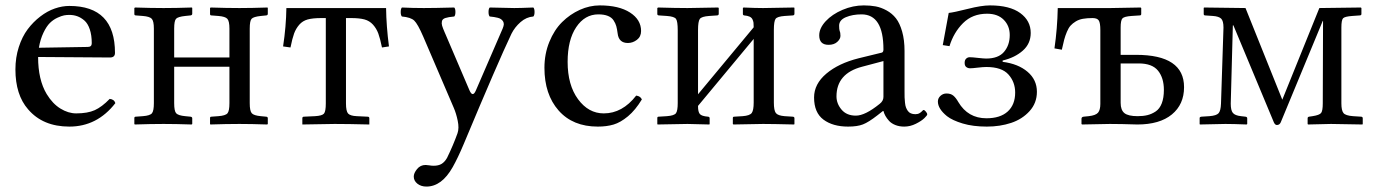

<svg xmlns="http://www.w3.org/2000/svg" viewBox="-20 -459 5095 711"><path d="M124 -282.2 305.2 -285.2Q319.8 -285.2 319.8 -298.8Q319.8 -328.6 312.5 -350.3Q305.2 -372.1 292.5 -383.1Q279.8 -394 266.1 -398.9Q252.4 -403.8 236.8 -403.8Q227.1 -403.8 217.5 -402.1Q208 -400.4 192.6 -393.3Q177.2 -386.2 164.8 -374Q152.3 -361.8 140.9 -337.9Q129.4 -314 124 -282.2ZM386.2 -92.8Q402.8 -91.3 407.2 -77.1Q339.8 9.8 236.8 9.8Q138.7 9.8 84 -54.2Q37.1 -107.9 37.1 -202.1Q37.1 -246.1 49.6 -284.7Q62 -323.2 82.5 -350.6Q103 -377.9 129.2 -397.9Q155.3 -418 182.9 -427.5Q210.4 -437 236.8 -437Q405.8 -437 405.8 -263.2Q405.8 -246.1 387.2 -246.1L121.1 -248Q121.1 -163.6 152.8 -110.8Q174.8 -74.7 203.9 -56.9Q232.9 -39.1 262.2 -39.1Q304.2 -39.1 330.8 -51Q357.4 -63 386.2 -92.8Z M829.6 -77.1V-211.9H625V-77.1Q625 -47.9 632.3 -39.6Q640.1 -31.2 666 -28.8L685.5 -26.9Q691.9 -25.9 691.9 -21V0L689.9 2Q630.4 0 585.9 0Q538.6 0 479 2L477.5 0V-22Q477.5 -26.9 482.9 -26.9L508.8 -28.8Q535.6 -30.8 542.7 -39.6Q549.8 -48.3 549.8 -77.1V-353Q549.8 -380.9 542 -389.4Q534.2 -397.9 508.8 -399.9L482.9 -401.9Q477.5 -401.9 477.5 -407.2V-429.2L480 -431.2Q539.6 -429.2 585.9 -429.2Q631.3 -429.2 690.9 -431.2L691.9 -429.2V-408.2Q691.9 -402.8 685.5 -401.9L666 -399.9Q639.2 -397 632.1 -389.6Q625 -382.3 625 -353V-246.1H829.6V-353Q829.6 -380.9 821.8 -389.4Q814 -397.9 788.6 -399.9L762.7 -401.9Q757.8 -401.9 757.8 -407.2V-429.2L759.8 -431.2Q819.3 -429.2 866.7 -429.2Q911.1 -429.2 970.7 -431.2L971.7 -429.2V-408.2Q971.7 -402.3 965.8 -401.9L945.8 -399.9Q918.9 -397 911.9 -389.6Q904.8 -382.3 904.8 -353V-77.1Q904.8 -47.9 912.4 -39.6Q919.9 -31.2 945.8 -28.8L965.8 -26.9Q971.7 -26.4 971.7 -21V0L969.7 2Q910.2 0 866.7 0Q818.4 0 758.8 2L757.8 0V-22Q757.8 -26.9 762.7 -26.9L788.6 -28.8Q815.4 -30.8 822.5 -39.6Q829.6 -48.3 829.6 -77.1Z M1280.3 -392.1H1261.2V-76.2Q1261.2 -47.4 1269 -38.6Q1277.3 -29.8 1301.3 -28.8L1341.3 -26.9Q1347.7 -26.9 1347.7 -21V2Q1269 0 1219.2 0L1099.6 2V-21Q1099.6 -26.9 1105.5 -26.9L1146.5 -28.8Q1172.9 -30.3 1179.7 -38.3Q1186.5 -46.4 1186.5 -76.2V-392.1H1169.4Q1138.7 -392.1 1119.6 -387Q1100.6 -381.8 1088.1 -367.4Q1075.7 -353 1069.1 -335Q1062.5 -316.9 1055.7 -283.2L1028.3 -287.1Q1039.6 -361.3 1040.5 -429.2H1409.7Q1410.6 -362.3 1420.4 -287.1L1394.5 -283.2Q1387.7 -316.4 1380.9 -335Q1374 -353.5 1361.3 -367.7Q1348.6 -381.8 1329.8 -387Q1311 -392.1 1280.3 -392.1Z M1656.2 160.2Q1615.7 231.9 1559.1 231.9Q1539.1 231.9 1525.6 221.2Q1512.2 210.4 1512.2 194.8Q1512.2 182.1 1524.4 167Q1536.6 151.9 1556.2 151.9Q1561.5 151.9 1569.8 153.3Q1578.1 154.8 1585.4 154.8Q1604 154.8 1615.2 147.9Q1626.5 141.1 1635.3 126Q1658.7 78.1 1674.3 34.2Q1680.7 15.6 1675 -11.7Q1669.4 -39.1 1660.2 -60.1L1547.4 -323.2Q1526.9 -370.6 1513.9 -382.8Q1501 -395 1468.3 -397.9Q1463.9 -402.3 1463.9 -414.6Q1463.9 -426.8 1468.3 -431.2Q1508.3 -429.2 1549.3 -429.2Q1587.9 -429.2 1662.1 -431.2Q1666.5 -426.8 1666.5 -414.6Q1666.5 -402.3 1662.1 -397.9Q1640.1 -396 1629.2 -392.3Q1618.2 -388.7 1616.5 -380.4Q1614.7 -372.1 1617.2 -363.8Q1619.6 -355.5 1627 -338.4Q1628.4 -335 1629.4 -333L1718.3 -125Q1730.5 -96.7 1742.2 -124L1841.3 -353Q1845.2 -362.3 1845.7 -368.7Q1845.7 -375.5 1842.8 -380.1Q1839.8 -384.8 1835.4 -387.9Q1831.1 -391.1 1823.5 -393.1Q1815.9 -395 1809.3 -396Q1802.7 -397 1793.5 -397.9Q1789.1 -402.3 1789.1 -414.6Q1789.1 -426.8 1793.5 -431.2Q1867.7 -429.2 1884.3 -429.2Q1905.3 -429.2 1955.1 -431.2Q1959.5 -426.8 1959.5 -414.6Q1959.5 -402.3 1955.1 -397.9Q1929.2 -396 1907.7 -377.2Q1886.2 -358.4 1874 -334Q1823.2 -227.1 1697.3 74.2Q1675.8 125.5 1656.2 160.2Z M2356.9 -90.8Q2333 -51.3 2305.4 -28.3Q2277.8 -5.4 2252.2 2.2Q2226.6 9.8 2193.8 9.8Q2101.1 9.8 2048.6 -49.8Q1996.1 -109.4 1996.1 -208Q1996.1 -259.3 2014.2 -303.7Q2032.2 -348.1 2061.5 -377.2Q2090.8 -406.2 2127.2 -422.6Q2163.6 -439 2201.2 -439Q2272 -439 2313 -412.6Q2354 -386.2 2354 -344.2Q2354 -323.2 2338.6 -311.5Q2323.2 -299.8 2305.2 -299.8Q2271 -299.8 2267.1 -335.9Q2265.1 -351.6 2262.2 -362.1Q2259.3 -372.6 2252.2 -383.5Q2245.1 -394.5 2231 -400.1Q2216.8 -405.8 2195.8 -405.8Q2145.5 -405.8 2113.8 -358.4Q2082 -311 2082 -230Q2082 -144 2120.6 -91.6Q2159.2 -39.1 2215.8 -39.1Q2284.7 -39.1 2335.9 -105Q2351.6 -103 2356.9 -90.8Z M2525.9 -429.2 2639.6 -431.2 2641.6 -429.2V-408.2Q2641.6 -402.3 2635.7 -401.9L2606 -399.9Q2578.1 -397.9 2571.5 -388.9Q2564.9 -379.9 2564.9 -348.1V-109.9L2771 -357.9Q2771 -369.1 2770.3 -375Q2769.5 -380.9 2766.4 -387.5Q2763.2 -394 2755.6 -397.5Q2748 -400.9 2735.8 -401.9Q2731 -402.8 2731 -407.2V-429.2L2732.9 -431.2Q2777.8 -429.2 2805.7 -429.2L2920.9 -431.2L2921.9 -429.2V-408.2Q2921.9 -402.3 2916 -401.9L2885.7 -399.9Q2858.4 -397.9 2852.1 -389.2Q2845.7 -380.4 2845.7 -348.1V-79.1Q2845.7 -50.3 2853 -40.5Q2860.4 -30.8 2885.7 -28.8L2916 -26.9Q2921.9 -26.4 2921.9 -21V0L2920.9 2Q2840.8 0 2805.7 0Q2775.9 0 2695.8 2L2693.8 0V-22Q2693.8 -26.9 2698.7 -26.9L2730 -28.8Q2756.8 -30.8 2763.9 -40.8Q2771 -50.8 2771 -79.1V-314.9L2564.9 -66.9V-64.9Q2564.9 -44.9 2571.5 -36.9Q2578.1 -28.8 2602.1 -26.9Q2607.9 -26.4 2607.9 -21V0L2606.9 2Q2526.9 0 2525.9 0Q2495.1 0 2415 2L2414.1 0V-22Q2414.1 -26.9 2418.9 -26.9L2449.7 -28.8Q2476.6 -30.8 2483.2 -39.8Q2489.7 -48.8 2489.7 -77.1V-347.2Q2489.7 -379.9 2483.4 -388.9Q2477.1 -397.9 2449.7 -399.9L2419.9 -401.9Q2414.1 -402.3 2414.1 -407.2V-429.2L2417 -431.2Q2482.9 -429.2 2525.9 -429.2Z M3251.5 -232.9 3172.4 -211.9Q3077.6 -187 3077.6 -102.1Q3077.6 -75.2 3096.4 -53Q3115.2 -30.8 3149.4 -30.8Q3183.6 -30.8 3237.3 -74.2Q3251.5 -85 3251.5 -100.1ZM3251.5 -47.9H3249.5L3229.5 -32.2Q3196.3 -6.3 3175.5 1.7Q3154.8 9.8 3120.6 9.8Q3064 9.8 3029.3 -16.1Q2994.6 -42 2994.6 -98.1Q2994.6 -147.9 3040 -186.3Q3085.4 -224.6 3159.7 -243.2L3245.6 -264.2Q3251.5 -266.1 3251.5 -275.9Q3251.5 -405.8 3170.4 -405.8Q3137.2 -405.8 3112.3 -395.3Q3087.4 -384.8 3087.4 -363.8Q3087.4 -350.1 3089.4 -344.2Q3092.3 -338.4 3092.3 -326.2Q3092.3 -314.5 3080.3 -303.7Q3068.4 -293 3048.3 -293Q3013.7 -293 3013.7 -328.1Q3013.7 -354.5 3037.6 -380.4Q3061.5 -406.2 3100.1 -422.6Q3138.7 -439 3178.7 -439Q3202.6 -439 3222.7 -435.3Q3242.7 -431.6 3263.2 -420.4Q3283.7 -409.2 3297.9 -391.1Q3312 -373 3320.8 -342Q3329.6 -311 3329.6 -270V-121.1Q3329.6 -106.9 3329.8 -98.6Q3330.1 -90.3 3331.3 -78.9Q3332.5 -67.4 3335 -61Q3337.4 -54.7 3341.8 -48.3Q3346.2 -42 3353.3 -39.1Q3360.4 -36.1 3369.6 -36.1Q3378.9 -36.1 3385.3 -40Q3391.6 -43.9 3395 -47.9Q3398.4 -51.8 3400.4 -51.8Q3403.3 -51.8 3408.4 -45.9Q3413.6 -40 3413.6 -35.2Q3413.6 -31.7 3403.1 -21.5Q3392.6 -11.2 3371.6 -0.7Q3350.6 9.8 3328.6 9.8Q3310.1 9.8 3295.4 3.9Q3280.8 -2 3272.2 -11.5Q3263.7 -21 3258.8 -29.8Q3253.9 -38.6 3251.5 -47.9Z M3453.1 -83Q3453.1 -95.2 3462.6 -104Q3472.2 -112.8 3484.9 -112.8Q3501 -112.8 3510.5 -104.7Q3520 -96.7 3528.8 -81.1Q3564.5 -21 3632.8 -21Q3684.1 -21 3711.7 -46.1Q3739.3 -71.3 3739.3 -116.2Q3739.3 -155.3 3714.4 -183.1Q3689.5 -210.9 3632.8 -210.9Q3620.6 -210.9 3600.6 -208.5Q3580.6 -206.1 3572.3 -206.1Q3564.5 -206.1 3558.3 -210.7Q3552.2 -215.3 3552.2 -226.1Q3552.2 -236.8 3557.9 -241.9Q3563.5 -247.1 3570.8 -247.1Q3580.1 -247.1 3601.6 -244.6Q3623 -242.2 3631.8 -242.2Q3677.2 -242.2 3698.2 -267.1Q3719.2 -292 3719.2 -329.1Q3719.2 -363.3 3697 -385.7Q3674.8 -408.2 3635.3 -408.2Q3581.1 -408.2 3546.4 -373.5Q3511.7 -338.9 3496.1 -288.1L3471.2 -292L3493.2 -411.1Q3512.2 -413.1 3563.5 -426Q3614.7 -439 3646 -439Q3719.2 -439 3758.1 -410.6Q3796.9 -382.3 3796.9 -336.9Q3796.9 -297.4 3767.6 -271.5Q3738.3 -245.6 3692.9 -234.9V-230Q3750.5 -222.7 3785.2 -193.1Q3819.8 -163.6 3819.8 -119.1Q3819.8 -77.6 3792.7 -47.6Q3765.6 -17.6 3724.4 -3.9Q3683.1 9.8 3634.3 9.8Q3583 9.8 3544.9 -1.7Q3506.8 -13.2 3486.8 -28.8Q3453.1 -56.2 3453.1 -83Z M4054.7 -74.2V-347.2Q4054.7 -374.5 4048.8 -383.3Q4043 -392.1 4025.9 -392.1Q4005.4 -392.1 3990.2 -389.4Q3975.1 -386.7 3963.6 -379.6Q3952.1 -372.6 3944.6 -364.3Q3937 -356 3930.9 -341.3Q3924.8 -326.7 3920.9 -312.3Q3917 -297.9 3912.1 -274.9L3884.8 -279.8Q3895.5 -353 3897 -429.2H4092.8L4204.1 -431.2L4206.1 -429.2V-407.2Q4206.1 -401.9 4200.7 -401.9L4169.9 -399.9Q4143.1 -397.9 4136.5 -390.9Q4129.9 -383.8 4129.9 -356.9V-255.9H4187Q4364.7 -255.9 4364.7 -136.2Q4364.7 -72.3 4319.6 -35.2Q4274.4 2 4191.9 2Q4129.9 0 4089.8 0L3986.8 2L3984.9 0V-19Q3984.9 -25.9 3992.7 -26.9L4011.7 -28.8Q4037.6 -31.7 4046.1 -41.7Q4054.7 -51.8 4054.7 -74.2ZM4290 -126Q4290 -170.4 4268.3 -197.3Q4246.6 -224.1 4196.8 -224.1H4129.9V-78.1Q4129.9 -51.3 4144 -40Q4158.2 -28.8 4192.9 -28.8Q4213.4 -28.8 4229.2 -32.7Q4245.1 -36.6 4259.8 -46.4Q4274.4 -56.2 4282.2 -76.4Q4290 -96.7 4290 -126Z M4438.5 -431.2 4592.3 -429.2 4728.5 -89.8 4865.7 -429.2 5019.5 -431.2 5021.5 -429.2V-407.2Q5021.5 -402.3 5015.6 -401.9L4987.3 -399.9Q4960 -397.9 4953.6 -391.4Q4947.3 -384.8 4947.3 -356.9V-76.2Q4947.3 -49.8 4955.1 -40.3Q4962.9 -30.8 4990.7 -28.8L5020.5 -26.9Q5026.4 -26.4 5026.4 -21V0L5025.4 2Q4938.5 0 4908.7 0L4823.7 2L4822.3 0V-21Q4822.3 -25.9 4827.6 -26.9L4840.3 -28.8Q4866.2 -32.7 4872.3 -40.8Q4878.4 -48.8 4878.4 -76.2L4879.4 -381.8H4878.4L4722.7 -5.9Q4718.3 3.9 4708.5 3.9Q4701.7 3.9 4697.3 -5.9L4547.4 -365.2H4545.4L4537.6 -75.2Q4537.6 -50.3 4545.4 -41Q4553.2 -31.2 4575.7 -28.8L4592.3 -26.9Q4598.6 -25.9 4598.6 -21V0L4596.7 2Q4547.4 0 4517.6 0L4423.3 2L4422.4 0V-22Q4422.4 -25.9 4428.7 -26.9L4458.5 -28.8Q4484.4 -30.8 4492.4 -39.6Q4500.5 -48.3 4501.5 -75.2L4510.7 -356.9Q4510.7 -381.8 4502 -390.1Q4493.2 -398.4 4471.7 -399.9L4442.4 -401.9Q4437.5 -402.3 4437.5 -407.2V-429.2Z"/></svg>

Font: Linux Libertine G
Style: Regular
Weight: 400
Designer: Philipp H. Poll
Foundry: Philipp H. Poll
Version: Version 4.7.5